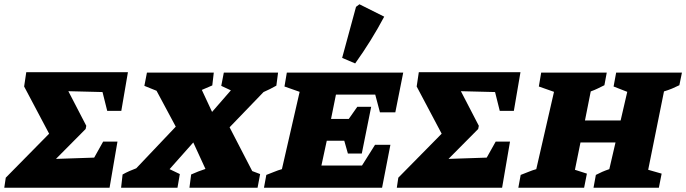

<svg xmlns="http://www.w3.org/2000/svg" viewBox="-55 -879 3213 899"><path d="M-35 0 -28 -47 175 -253 58 -474 68 -541H544L513 -360H447L425 -448L265 -452L349 -290L346 -275L207 -135L386 -141L428 -216H495L458 0Z M512 0 519 -62Q535 -71 551 -78Q567 -85 583 -91L768 -286L678 -454L621 -477L633 -539H946L939 -479Q915 -468 890 -458L938 -355L1026 -456L981 -477L993 -539H1247L1239 -478Q1209 -461 1179 -448L1020 -283L1126 -78L1163 -64L1151 0H832L840 -62Q873 -77 907 -88L850 -212L739 -87L787 -64L776 0Z M1181 0 1192 -60Q1211 -67 1229 -74.5Q1247 -82 1265 -87L1348 -449L1277 -474L1288 -539H1833L1796 -353H1724L1702 -436H1518L1495 -322H1578L1618 -379H1683L1639 -160H1574L1557 -220H1475L1450 -104H1640L1701 -201H1773L1734 0ZM1608 -582 1547 -608 1612 -847 1628 -859 1744 -801Q1684 -688 1608 -582Z M1803 0 1810 -47 2013 -253 1896 -474 1906 -541H2382L2351 -360H2285L2263 -448L2103 -452L2187 -290L2184 -275L2045 -135L2224 -141L2266 -216H2333L2296 0Z M2372 0 2383 -60Q2402 -67 2420 -74.5Q2438 -82 2456 -87L2539 -449L2468 -474L2479 -539H2786L2775 -480Q2759 -472 2743.5 -464.5Q2728 -457 2711 -451L2684 -315H2851L2882 -449L2818 -474L2830 -539H3138L3126 -480Q3108 -471 3091 -464Q3074 -457 3054 -451L2980 -84L3043 -66L3030 0H2724L2735 -60Q2750 -68 2765 -74.5Q2780 -81 2798 -87L2827 -212H2663L2637 -84L2693 -66L2680 0Z"/></svg>

Font: Piazzolla SC ExtraBold
Style: Italic
Weight: 800
Italic angle: -11.3°
Designer: Juan Pablo del Peral
Foundry: Huerta Tipografica
Version: Version 1.330